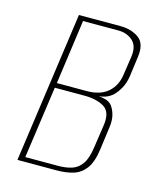

<svg xmlns="http://www.w3.org/2000/svg" viewBox="-94 -659 604 728"><g transform="rotate(15 208.0 -295.5)"><path d="M43 0 126 -591H289Q333 -591 362 -569.5Q391 -548 383 -494L373 -419Q369 -390 357 -368.5Q345 -347 331 -334Q313 -319 291.5 -315Q270 -311 258 -311V-314Q281 -314 301 -309.5Q321 -305 331 -292Q342 -277 347 -256.5Q352 -236 348 -209L336 -120Q329 -68 309.5 -42.5Q290 -17 261.5 -8.5Q233 0 197 0ZM69 -18H198Q228 -18 251.5 -25.5Q275 -33 290.5 -55.5Q306 -78 312 -123L325 -211Q333 -265 303 -283Q273 -301 226 -301H109ZM112 -320H229Q282 -320 312 -346Q342 -372 348 -416L359 -490Q365 -532 342.5 -552.5Q320 -573 286 -573H147Z"/></g></svg>

Font: Alumni Sans SC Thin
Style: Italic
Weight: 100
Italic angle: -8°
Designer: Robert E. Leuschke
Foundry: Robert E. Leuschke
Version: Version 1.016